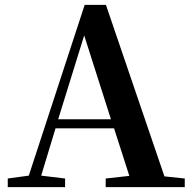

<svg xmlns="http://www.w3.org/2000/svg" viewBox="-20 -765 785 785"><path d="M217.8 -277.3H433.6L324.2 -620.1ZM652.3 -43.9 735.4 -35.2V0H412.1V-35.2L508.8 -45.9L446.3 -240.2H207L148.4 -46.9L246.1 -35.2V0H11.7V-35.2L97.7 -46.9L326.2 -745.1H413.1Z"/></svg>

Font: GenYoMin TW TTF Bold
Style: Regular
Weight: 700
Version: Version 1.300